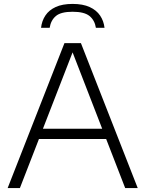

<svg xmlns="http://www.w3.org/2000/svg" viewBox="-20 -960 742 980"><path d="M19 0 309 -740H393L683 0H619L344 -709.5H357L81.5 0ZM161 -250.5 176.5 -303H525L540.5 -250.5ZM189.5 -818Q193.5 -853.5 211.8 -881Q230 -908.5 264.2 -924.2Q298.5 -940 350.5 -940Q403 -940 437.8 -924Q472.5 -908 491 -880.5Q509.5 -853 513.5 -818H469.5Q463.5 -856.5 437 -878.2Q410.5 -900 350.5 -900Q291 -900 265.2 -878.2Q239.5 -856.5 233.5 -818Z"/></svg>

Font: Encode Sans SemiExpanded Light
Style: Regular
Weight: 300
Width: 6
Designer: Multiple Designers
Foundry: Impallari Type
Version: Version 3.002